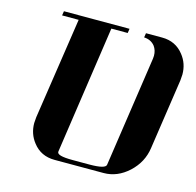

<svg xmlns="http://www.w3.org/2000/svg" viewBox="-93 -712 827 809"><g transform="rotate(15 320.5 -307.5)"><path d="M85.9 -596.2 88.9 -615.2H375L372.1 -596.2H300.8L219.2 -38.1Q217.8 -28.3 234.4 -23.7Q251 -19 287.1 -19H358.9Q430.7 -19 432.1 -38.1L502.9 -519Q503.9 -523.9 503.9 -532.2Q503.9 -555.7 491.2 -573.2Q474.1 -594.7 443.8 -596.2L446.8 -615.2H517.1Q576.7 -615.2 611.8 -569.8Q640.1 -534.2 640.1 -486.8Q640.1 -478.5 638.2 -460.9L592.8 -153.8Q584 -90.3 535.2 -44.9Q486.3 0 426.8 0H212.9Q152.8 0 118.2 -44.9Q89.8 -80.6 89.8 -127.9Q89.8 -136.2 91.8 -153.8L158.2 -596.2ZM213.9 -4.9Z"/></g></svg>

Font: Hjet
Style: Italic
Weight: 400
Designer: T. Christopher White
Version: Version 1.2